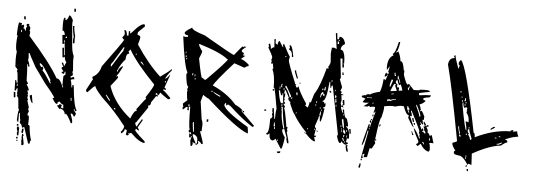

<svg xmlns="http://www.w3.org/2000/svg" viewBox="-54 -922 3305 1190"><g transform="rotate(5 1599.0 -327.5)"><path d="M48.8 -588.9 53.7 -589.8 52.7 -603.5H47.9ZM396.5 -191.4 394.5 -210H389.6L391.6 -191.4ZM50.8 -253.9 55.7 -254.9 53.7 -268.6 49.8 -267.6ZM253.9 -288.1 258.8 -289.1 257.8 -293Q252.9 -299.8 252 -304.7L256.8 -305.7Q199.2 -407.2 181.6 -407.2H180.7V-399.4Q189.5 -383.8 194.3 -383.8H195.3Q195.3 -387.7 199.2 -387.7Q204.1 -379.9 205.1 -376Q201.2 -368.2 201.2 -363.3Q218.8 -346.7 253.9 -288.1ZM323.2 -547.9 321.3 -562.5 317.4 -561.5 318.4 -547.9ZM325.2 -576.2 334 -577.1V-586.9Q325.2 -584 325.2 -577.1ZM366.2 -743.2 364.3 -761.7 374 -762.7 376 -744.1ZM76.2 84 75.2 79.1 85 78.1V83ZM74.2 70.3V60.5L83 59.6L84 69.3ZM115.2 108.4H110.4L107.4 76.2Q107.4 71.3 112.3 71.3Q111.3 67.4 108.4 67.4H107.4L109.4 39.1Q119.1 39.1 119.1 48.8Q119.1 51.8 115.2 52.7Q124 93.8 124 100.6Q124 107.4 115.2 108.4ZM113.3 34.2H111.3Q104.5 34.2 103.5 25.4Q106.4 18.6 106.4 10.7V6.8L115.2 5.9L116.2 10.7ZM78.1 50.8 76.2 31.2Q76.2 28.3 80.1 27.3Q74.2 16.6 73.2 4.9Q74.2 -4.9 82 -4.9L87.9 3.9L86.9 49.8ZM72.3 -8.8 71.3 -18.6 81.1 -19.5 82 -9.8ZM157.2 -156.2Q146.5 -156.2 134.8 -201.2L143.6 -206.1L148.4 -207Q157.2 -161.1 157.2 -156.2ZM38.1 -182.6 35.2 -215.8H44.9L47.9 -183.6ZM374 -547.9 373 -569.3Q373 -582 376 -585.9Q368.2 -614.3 365.2 -654.3L374 -655.3Q374 -628.9 383.8 -595.7L382.8 -572.3L383.8 -548.8ZM70.3 -669.9H60.5L58.6 -688.5H68.4ZM151.4 95.7 119.1 -3.9H115.2L105.5 2Q100.6 -24.4 90.8 -24.4Q88.9 -24.4 88.9 -40Q88.9 -43 92.8 -43.9Q87.9 -43.9 84 -88.9H79.1V-33.2L75.2 -32.2Q74.2 -41 70.3 -41H69.3Q71.3 -106.4 78.1 -107.4L72.3 -116.2L66.4 -180.7L55.7 -194.3Q55.7 -198.2 60.5 -199.2Q59.6 -203.1 56.6 -203.1H55.7L57.6 -226.6L56.6 -240.2Q48.8 -240.2 48.8 -230.5V-225.6H39.1L38.1 -290L43 -291Q43 -288.1 48.8 -272.5L53.7 -273.4L48.8 -328.1Q47.9 -338.9 43 -346.7L46.9 -356.4L31.2 -373Q29.3 -396.5 29.3 -418Q29.3 -444.3 32.2 -466.8Q24.4 -477.5 24.4 -514.6Q24.4 -540 28.3 -564.5Q27.3 -568.4 23.4 -568.4Q23.4 -616.2 30.3 -648.4Q36.1 -645.5 44.9 -645.5H48.8Q48.8 -637.7 45.9 -630.9Q52.7 -632.8 58.6 -636.7L64.5 -627.9Q60.5 -618.2 60.5 -613.3H61.5Q70.3 -613.3 71.3 -600.6H76.2V-608.4Q76.2 -624 83 -625L78.1 -633.8Q78.1 -643.6 85.9 -643.6Q95.7 -643.6 96.7 -635.7Q91.8 -634.8 91.8 -630.9Q102.5 -629.9 102.5 -618.2Q102.5 -609.4 99.6 -603.5L104.5 -594.7L101.6 -570.3Q245.1 -408.2 292 -322.3H293.9Q315.4 -322.3 334 -269.5L337.9 -270.5Q337.9 -275.4 332 -283.2V-309.6Q332 -343.8 335.9 -344.7Q344.7 -345.7 344.7 -352.5L343.8 -368.2H338.9Q338.9 -363.3 335 -353.5Q326.2 -357.4 321.3 -357.4L320.3 -366.2L330.1 -367.2L329.1 -372.1L318.4 -384.8V-394.5Q327.1 -394.5 327.1 -399.4Q316.4 -414.1 315.4 -421.9L324.2 -422.9L331.1 -404.3L335.9 -405.3V-407.2Q335.9 -413.1 342.8 -423.8V-428.7Q333 -438.5 331.1 -460.9L322.3 -455.1H317.4L311.5 -514.6L321.3 -515.6L325.2 -469.7H330.1L323.2 -543.9L314.5 -538.1H309.6L304.7 -593.8L319.3 -594.7Q316.4 -621.1 303.7 -621.1H302.7L301.8 -658.2Q301.8 -700.2 309.6 -701.2H314.5L315.4 -687.5Q329.1 -687.5 335.9 -716.8L340.8 -717.8Q346.7 -717.8 361.3 -691.4L359.4 -668L371.1 -529.3Q375 -490.2 385.7 -469.7L384.8 -439.5Q384.8 -430.7 389.6 -377Q389.6 -372.1 384.8 -372.1Q390.6 -363.3 390.6 -355.5Q390.6 -344.7 377.9 -343.8L378.9 -334L383.8 -335Q392.6 -339.8 397.5 -340.8Q401.4 -334 403.3 -327.1Q387.7 -326.2 379.9 -320.3Q386.7 -304.7 388.7 -274.4L393.6 -275.4L392.6 -289.1L401.4 -290L403.3 -275.4Q413.1 -164.1 433.6 -133.8L424.8 -128.9Q419.9 -137.7 418.9 -142.6L415 -141.6V-136.7L430.7 -115.2Q425.8 -95.7 418.9 -95.7Q410.2 -113.3 403.3 -113.3L398.4 -112.3L399.4 -107.4Q412.1 -75.2 412.1 -60.5Q412.1 -52.7 404.3 -52.7Q377 -109.4 366.2 -109.4V-107.4Q366.2 -104.5 362.3 -104.5Q359.4 -130.9 331.1 -138.7Q331.1 -134.8 327.1 -133.8L311.5 -151.4L310.5 -156.2Q324.2 -157.2 324.2 -165V-166Q337.9 -163.1 338.9 -158.2Q335 -149.4 335 -144.5L344.7 -140.6H349.6L347.7 -164.1H346.7Q336.9 -164.1 323.2 -180.7Q310.5 -178.7 310.5 -168V-165H305.7Q296.9 -165 279.3 -195.3V-199.2L288.1 -200.2Q287.1 -210.9 225.6 -283.2L156.2 -379.9Q111.3 -460.9 111.3 -464.8L106.4 -463.9L108.4 -435.5Q108.4 -422.9 105.5 -421.9Q111.3 -412.1 119.1 -380.9H109.4L108.4 -394.5L103.5 -393.6Q107.4 -353.5 108.4 -292L119.1 -274.4L110.4 -268.6Q126 -247.1 127 -232.4H118.2L125 -209H120.1L125 -200.2Q122.1 -192.4 122.1 -187.5V-185.5Q127 -177.7 127.9 -172.9L123 -171.9L136.7 -127L132.8 -117.2Q137.7 -108.4 138.7 -103.5Q131.8 -89.8 131.8 -81.1V-79.1Q140.6 -79.1 141.6 -70.8Q142.6 -62.5 142.6 -52.7L141.6 -19.5Q150.4 -19.5 151.4 -11.7Q156.2 40 168 75.2Q161.1 76.2 161.1 88.9V94.7Z M925.8 -272.5Q920.9 -281.2 920.9 -286.1Q912.1 -285.2 912.1 -277.3Q920.9 -272.5 925.8 -272.5ZM670.9 -161.1V-169.9H661.1Q663.1 -161.1 670.9 -161.1ZM633.8 -211.9V-216.8Q610.4 -249 605.5 -249V-244.1Q627 -211.9 633.8 -211.9ZM967.8 -355.5V-365.2H962.9V-355.5ZM824.2 -448.2Q814.5 -471.7 800.8 -471.7Q800.8 -465.8 824.2 -448.2ZM772.5 -508.8V-518.6H768.6V-508.8ZM768.6 -114.3Q788.1 -166 805.7 -166L800.8 -174.8Q851.6 -244.1 856.4 -244.1L851.6 -253.9Q898.4 -324.2 898.4 -336.9Q779.3 -460 735.4 -537.1V-541Q732.4 -541 721.7 -527.3L726.6 -518.6V-513.7Q708 -513.7 708 -476.6Q682.6 -451.2 661.1 -402.3V-397.5H666Q666 -416 694.3 -434.6V-425.8Q676.8 -389.6 661.1 -370.1V-365.2L670.9 -370.1V-360.4Q670.9 -356.4 628.9 -304.7Q665 -197.3 768.6 -114.3ZM624 -425.8Q674.8 -510.7 689.5 -527.3Q689.5 -538.1 694.3 -545.9V-550.8H689.5L638.7 -466.8Q638.7 -462.9 620.1 -439.5V-425.8ZM925.8 -272.5V-262.7L917 -267.6L888.7 -225.6Q888.7 -203.1 870.1 -203.1L875 -193.4L805.7 -91.8H800.8Q806.6 -68.4 814.5 -68.4Q814.5 -76.2 837.9 -110.4V-114.3H846.7V-110.4L819.3 -63.5L828.1 -49.8V-44.9H824.2L809.6 -54.7L805.7 -44.9Q805.7 -37.1 870.1 19.5V29.3Q837.9 29.3 782.2 -26.4Q774.4 -21.5 763.7 -21.5L768.6 -12.7L758.8 -7.8L750 -12.7L753.9 -36.1Q753.9 -44.9 740.2 -44.9Q740.2 -31.2 721.7 -17.6L716.8 -26.4Q735.4 -45.9 735.4 -63.5Q665 -155.3 583 -230.5Q536.1 -282.2 536.1 -295.9Q528.3 -295.9 490.2 -253.9Q480.5 -253.9 480.5 -267.6L512.7 -328.1Q512.7 -333 517.6 -333Q512.7 -341.8 512.7 -351.6Q552.7 -371.1 564.5 -420.9Q674.8 -570.3 689.5 -597.7Q682.6 -597.7 675.8 -611.3Q689.5 -626 689.5 -634.8L684.6 -657.2H689.5Q700.2 -657.2 703.1 -625H712.9V-653.3H721.7V-638.7Q726.6 -638.7 758.8 -675.8Q787.1 -704.1 805.7 -704.1L809.6 -694.3V-690.4Q768.6 -652.3 768.6 -648.4V-634.8Q787.1 -631.8 787.1 -620.1Q787.1 -611.3 777.3 -579.1V-574.2Q852.5 -460 930.7 -388.7Q990.2 -430.7 995.1 -439.5H1000V-434.6Q965.8 -393.6 962.9 -378.9Q971.7 -378.9 991.2 -407.2V-402.3L962.9 -323.2Q972.7 -322.3 972.7 -309.6H967.8L958 -314.5V-304.7Q964.8 -304.7 1004.9 -262.7Q1004.9 -253.9 991.2 -253.9Q954.1 -278.3 939.5 -291Q932.6 -272.5 925.8 -272.5Z M1193.4 4.9 1194.3 -20.5Q1194.3 -42 1168 -52.7Q1167 -47.9 1162.1 -47.9Q1167 -28.3 1183.6 -1V3.9ZM1168 -66.4V-71.3Q1168 -88.9 1163.1 -127H1158.2L1157.2 -118.2Q1163.1 -75.2 1163.1 -67.4V-66.4ZM1127.9 -224.6V-233.4Q1118.2 -233.4 1118.2 -225.6ZM1312.5 -297.9V-302.7L1267.6 -324.2Q1267.6 -316.4 1307.6 -297.9ZM1262.7 -324.2 1263.7 -329.1H1253.9L1252.9 -324.2ZM1150.4 -390.6V-399.4H1145.5V-390.6ZM1146.5 -409.2 1147.5 -422.9H1143.6L1142.6 -409.2ZM1132.8 -415 1133.8 -428.7H1128.9L1127.9 -415ZM1086.9 -510.7 1087.9 -519.5H1083L1082 -510.7ZM1083 -524.4V-534.2H1078.1V-524.4ZM1079.1 -547.9 1080.1 -556.6H1076.2L1075.2 -547.9ZM1213.9 -394.5Q1338.9 -519.5 1339.8 -533.2H1335Q1292 -570.3 1158.2 -611.3H1153.3Q1153.3 -598.6 1176.8 -568.4Q1176.8 -557.6 1161.1 -522.5Q1183.6 -404.3 1189.5 -404.3Q1195.3 -404.3 1205.1 -394.5ZM1164.1 21.5H1155.3L1151.4 -10.7L1158.2 -39.1H1153.3L1152.3 -29.3L1142.6 -30.3L1140.6 -53.7H1144.5L1153.3 -47.9Q1153.3 -62.5 1144.5 -63.5Q1144.5 -58.6 1140.6 -58.6L1135.7 -67.4Q1136.7 -77.1 1141.6 -77.1Q1132.8 -99.6 1132.8 -219.7H1123L1126 -196.3L1116.2 -197.3L1117.2 -215.8H1108.4L1088.9 -198.2L1085 -208L1089.8 -216.8Q1085.9 -225.6 1085.9 -235.4L1111.3 -257.8Q1107.4 -270.5 1104.5 -313.5H1109.4L1104.5 -323.2Q1105.5 -333 1110.4 -341.8Q1097.7 -342.8 1090.8 -417Q1096.7 -425.8 1096.7 -430.7Q1076.2 -461.9 1051.8 -647.5L1052.7 -651.4Q1061.5 -650.4 1061.5 -647.5Q1068.4 -649.4 1081.1 -649.4V-659.2Q1058.6 -660.2 1058.6 -672.9Q1058.6 -683.6 1102.5 -709Q1102.5 -692.4 1183.6 -668Q1362.3 -563.5 1375 -562.5Q1419.9 -620.1 1424.8 -620.1L1434.6 -614.3V-623Q1443.4 -622.1 1443.4 -614.3Q1437.5 -614.3 1420.9 -596.7Q1420.9 -583 1429.7 -583Q1435.5 -580.1 1435.5 -576.2Q1435.5 -573.2 1431.6 -569.3V-564.5L1445.3 -563.5L1419.9 -542Q1441.4 -536.1 1470.7 -510.7V-501Q1459 -501 1446.3 -489.3L1381.8 -511.7Q1272.5 -390.6 1259.8 -361.3H1264.6Q1357.4 -318.4 1409.2 -256.8Q1450.2 -237.3 1458 -222.7H1449.2L1536.1 -136.7Q1535.2 -128.9 1526.4 -128.9Q1462.9 -168.9 1380.9 -245.1L1363.3 -254.9Q1362.3 -247.1 1353.5 -247.1Q1353.5 -262.7 1350.6 -262.7Q1347.7 -262.7 1341.8 -249Q1349.6 -212.9 1498 -125Q1502 -105.5 1502.9 -85Q1434.6 -105.5 1242.2 -279.3Q1236.3 -279.3 1206.1 -299.8L1194.3 -257.8L1210 -147.5Q1217.8 -131.8 1217.8 -114.3L1215.8 -73.2L1206.1 -74.2Q1230.5 -6.8 1230.5 2L1220.7 5.9Q1220.7 -1 1203.1 -13.7Q1202.1 -8.8 1197.3 -8.8L1202.1 0Q1202.1 6.8 1187.5 13.7L1183.6 3.9H1178.7Q1169.9 -1 1165 -2L1168.9 8.8Q1164.1 16.6 1164.1 21.5ZM1251 -135.7 1241.2 -136.7 1242.2 -151.4 1252 -150.4ZM1467.8 -212.9Q1458 -213.9 1458 -222.7L1467.8 -221.7Z M2021.5 -707V-710.9H2013.7V-707ZM1691.4 -55.7V-64.5H1687.5V-55.7ZM2105.5 -81.1V-88.9H2100.6V-81.1ZM2100.6 -92.8Q2094.7 -110.4 2087.9 -110.4V-105.5Q2092.8 -97.7 2092.8 -92.8ZM2117.2 -114.3V-127H2113.3V-114.3ZM2096.7 -114.3Q2096.7 -118.2 2100.6 -127H2092.8V-114.3ZM1667 -127V-139.6H1662.1V-127ZM1913.1 -143.6V-151.4H1909.2V-143.6ZM1871.1 -143.6V-151.4H1867.2V-143.6ZM2080.1 -143.6V-156.2H2076.2V-143.6ZM2113.3 -147.5V-160.2H2109.4V-147.5ZM2100.6 -134.8Q2100.6 -139.6 2105.5 -139.6Q2099.6 -164.1 2087.9 -164.1Q2087.9 -160.2 2092.8 -160.2L2087.9 -151.4Q2094.7 -134.8 2100.6 -134.8ZM2080.1 -160.2V-168H2076.2V-160.2ZM1667 -143.6 1662.1 -168H1658.2V-143.6ZM2076.2 -176.8V-185.5H2071.3V-176.8ZM2092.8 -168Q2092.8 -193.4 2084 -226.6Q2076.2 -225.6 2076.2 -218.8Q2084 -168 2092.8 -168ZM1792 -235.4V-243.2H1788.1V-235.4ZM2084 -248V-255.9H2080.1V-248ZM1942.4 -235.4V-260.7H1938.5L1933.6 -235.4ZM1946.3 -264.6V-272.5H1942.4V-264.6ZM1938.5 -277.3V-285.2H1933.6V-277.3ZM1700.2 -272.5V-285.2H1695.3V-272.5ZM1909.2 -293.9V-301.8H1904.3V-293.9ZM2034.2 -297.9V-310.5H2030.3V-297.9ZM1913.1 -310.5V-323.2H1909.2V-310.5ZM1750 -323.2Q1758.8 -323.2 1758.8 -331.1H1750ZM2025.4 -323.2 2034.2 -327.1Q2030.3 -334 2030.3 -347.7H2025.4ZM1788.1 -347.7V-364.3H1779.3V-360.4Q1783.2 -352.5 1783.2 -347.7ZM2021.5 -352.5Q2030.3 -352.5 2030.3 -360.4Q2030.3 -369.1 2021.5 -369.1ZM1704.1 -289.1V-293.9Q1700.2 -329.1 1700.2 -352.5H1695.3V-339.8H1687.5Q1678.7 -362.3 1678.7 -369.1H1670.9Q1678.7 -309.6 1691.4 -289.1L1700.2 -293.9Q1700.2 -289.1 1704.1 -289.1ZM1933.6 -347.7Q1936.5 -369.1 1946.3 -369.1Q1946.3 -356.4 1955.1 -356.4V-369.1Q1946.3 -369.1 1946.3 -381.8Q1932.6 -381.8 1929.7 -352.5V-347.7ZM1704.1 -373V-385.7H1700.2V-373ZM1678.7 -377V-393.6H1674.8V-377ZM2021.5 -393.6V-402.3H2017.6V-393.6ZM1938.5 -393.6Q1946.3 -393.6 1946.3 -402.3H1938.5ZM1742.2 -331.1Q1750 -331.1 1750 -339.8Q1715.8 -402.3 1712.9 -402.3L1708 -393.6Q1728.5 -372.1 1742.2 -331.1ZM1691.4 -389.6 1687.5 -398.4Q1691.4 -406.2 1691.4 -411.1Q1683.6 -409.2 1683.6 -402.3V-389.6ZM1959 -393.6V-415H1955.1L1950.2 -393.6ZM1996.1 -448.2V-460.9H1992.2V-448.2ZM1700.2 -578.1V-582H1691.4V-578.1ZM2017.6 -686.5V-694.3Q2017.6 -703.1 2008.8 -703.1V-686.5ZM1716.8 -9.8H1712.9L1678.7 -64.5V-68.4L1662.1 -55.7Q1637.7 -55.7 1637.7 -88.9V-97.7L1625 -88.9Q1616.2 -88.9 1616.2 -97.7Q1632.8 -97.7 1632.8 -168V-189.5Q1642.6 -189.5 1645.5 -206.1L1641.6 -214.8Q1641.6 -226.6 1645.5 -226.6L1641.6 -235.4V-255.9H1649.4L1658.2 -189.5H1662.1Q1662.1 -240.2 1667 -252Q1651.4 -350.6 1641.6 -381.8H1637.7Q1637.7 -460.9 1620.1 -494.1L1625 -502.9Q1620.1 -519.5 1620.1 -532.2L1612.3 -527.3L1608.4 -536.1Q1608.4 -540 1612.3 -540Q1608.4 -547.9 1608.4 -552.7L1612.3 -569.3Q1609.4 -582 1583 -627.9L1586.9 -635.7Q1583 -644.5 1583 -648.4L1591.8 -653.3Q1599.6 -631.8 1599.6 -619.1Q1610.4 -631.8 1620.1 -631.8L1616.2 -682.6H1625V-661.1Q1625 -655.3 1637.7 -648.4Q1641.6 -673.8 1649.4 -673.8Q1670.9 -635.7 1674.8 -635.7Q1674.8 -644.5 1670.9 -653.3L1678.7 -657.2Q1708 -598.6 1720.7 -582L1716.8 -560.5Q1716.8 -542 1766.6 -422.9Q1766.6 -415 1775.4 -415Q1775.4 -411.1 1770.5 -411.1Q1777.3 -393.6 1783.2 -393.6Q1785.2 -402.3 1792 -402.3Q1794.9 -378.9 1845.7 -301.8V-293.9Q1841.8 -293.9 1841.8 -289.1L1858.4 -277.3Q1867.2 -299.8 1867.2 -314.5L1875 -310.5Q1891.6 -373 1896.5 -373Q1925.8 -420.9 1955.1 -532.2H1959Q1959 -527.3 1962.9 -527.3Q1962.9 -532.2 1966.8 -532.2L1962.9 -540Q1975.6 -559.6 1975.6 -573.2L1971.7 -624L1975.6 -661.1H1992.2Q1994.1 -661.1 2004.9 -653.3V-661.1Q1992.2 -743.2 1992.2 -752.9H2001L2004.9 -715.8H2013.7L2017.6 -732.4Q2045.9 -732.4 2054.7 -690.4Q2030.3 -676.8 2030.3 -653.3Q2059.6 -653.3 2059.6 -569.3H2054.7L2059.6 -560.5V-543.9H2050.8L2046.9 -598.6H2034.2L2046.9 -481.4Q2046.9 -477.5 2042 -468.8L2059.6 -422.9Q2059.6 -416 2050.8 -398.4Q2059.6 -396.5 2059.6 -389.6L2054.7 -381.8Q2062.5 -377 2071.3 -377V-373H2059.6Q2063.5 -349.6 2063.5 -339.8L2059.6 -323.2Q2063.5 -315.4 2063.5 -306.6L2071.3 -310.5L2080.1 -297.9H2076.2Q2067.4 -301.8 2063.5 -301.8Q2063.5 -290 2076.2 -264.6H2080.1V-268.6Q2076.2 -276.4 2076.2 -285.2H2084Q2089.8 -231.4 2105.5 -231.4Q2117.2 -198.2 2117.2 -189.5Q2117.2 -180.7 2109.4 -180.7Q2109.4 -185.5 2105.5 -185.5V-180.7Q2129.9 -166 2129.9 -110.4L2122.1 -105.5Q2122.1 -110.4 2117.2 -110.4L2113.3 -85Q2126 -85 2126 -76.2Q2115.2 -68.4 2113.3 -68.4Q2100.6 -69.3 2084 -88.9Q2084 -76.2 2076.2 -76.2Q2065.4 -76.2 2054.7 -118.2L2059.6 -127L2001 -427.7Q1992.2 -427.7 1992.2 -411.1H1988.3Q1984.4 -425.8 1984.4 -448.2H1979.5Q1969.7 -327.1 1946.3 -327.1V-323.2Q1959 -323.2 1959 -310.5L1966.8 -314.5V-297.9Q1966.8 -289.1 1955.1 -289.1V-281.2H1962.9Q1951.2 -197.3 1942.4 -197.3Q1938.5 -202.1 1938.5 -231.4H1933.6Q1933.6 -226.6 1913.1 -168Q1913.1 -156.2 1920.9 -156.2Q1916 -119.1 1913.1 -110.4L1920.9 -105.5Q1920.9 -110.4 1925.8 -110.4Q1925.8 -97.7 1913.1 -97.7Q1920.9 -84 1920.9 -72.3Q1901.4 -72.3 1863.3 -114.3H1858.4L1863.3 -122.1Q1801.8 -187.5 1779.3 -231.4Q1773.4 -231.4 1746.1 -297.9Q1750 -297.9 1750 -301.8Q1733.4 -310.5 1733.4 -327.1H1737.3Q1712.9 -377 1708 -377Q1708 -358.4 1704.1 -352.5H1712.9Q1712.9 -330.1 1708 -323.2L1712.9 -314.5Q1708 -306.6 1708 -301.8Q1716.8 -300.8 1716.8 -289.1H1708V-285.2L1716.8 -272.5V-268.6L1712.9 -260.7Q1718.8 -259.8 1737.3 -147.5L1746.1 -143.6Q1742.2 -135.7 1742.2 -130.9L1746.1 -122.1L1742.2 -114.3Q1758.8 -61.5 1758.8 -46.9H1750L1742.2 -76.2H1746.1L1724.6 -134.8H1720.7Q1720.7 -139.6 1724.6 -139.6Q1712.9 -178.7 1704.1 -268.6H1695.3V-264.6Q1700.2 -256.8 1700.2 -252H1695.3L1700.2 -243.2Q1700.2 -191.4 1720.7 -130.9Q1712.9 -130.9 1712.9 -127Q1712.9 -108.4 1733.4 -81.1Q1723.6 -9.8 1716.8 -9.8ZM1702.1 19.5Q1691.4 19.5 1691.4 10.7L1712.9 6.8V10.7Q1712.9 19.5 1702.1 19.5ZM2129.9 -26.4H2126Q2116.2 -26.4 2113.3 -64.5L2122.1 -68.4Q2122.1 -64.5 2126 -64.5L2122.1 -55.7Q2129.9 -39.1 2129.9 -26.4ZM1858.4 -118.2H1850.6V-122.1H1858.4ZM1933.6 -134.8H1925.8V-139.6H1933.6ZM2138.7 -139.6H2129.9Q2129.9 -151.4 2126 -168H2134.8ZM1603.5 -235.4H1591.8V-243.2H1603.5ZM2076.2 -310.5H2071.3Q2071.3 -318.4 2076.2 -318.4L2071.3 -327.1V-343.8H2080.1L2084 -314.5ZM1641.6 -364.3H1632.8V-373H1641.6ZM1996.1 -381.8H1992.2Q1984.4 -381.8 1984.4 -393.6H1988.3Q1996.1 -392.6 1996.1 -381.8ZM1799.8 -418.9H1795.9V-427.7H1799.8ZM1783.2 -452.1H1775.4Q1758.8 -491.2 1758.8 -498L1766.6 -502.9Q1766.6 -492.2 1783.2 -452.1ZM2063.5 -498H2054.7V-514.6H2059.6ZM1742.2 -582H1733.4Q1733.4 -620.1 1712.9 -624Q1712.9 -632.8 1716.8 -640.6Q1712.9 -648.4 1712.9 -653.3H1716.8Q1730.5 -653.3 1742.2 -582Z M2378.9 -519.5 2386.7 -520.5 2385.7 -524.4Q2380.9 -531.2 2380.9 -535.2Q2383.8 -536.1 2383.8 -539.1V-540L2376 -539.1ZM2413.1 -477.5 2417 -478.5 2414.1 -489.3Q2403.3 -512.7 2402.3 -522.5H2398.4V-518.6Q2398.4 -511.7 2396.5 -506.8H2397.5Q2405.3 -506.8 2413.1 -477.5ZM2357.4 -451.2Q2371.1 -489.3 2371.1 -494.1L2362.3 -497.1Q2352.5 -470.7 2352.5 -457Q2352.5 -451.2 2355.5 -451.2ZM2411.1 -430.7 2433.6 -433.6Q2430.7 -450.2 2419.9 -471.7L2414.1 -465.8Q2405.3 -465.8 2397.5 -499Q2392.6 -497.1 2387.7 -482.4Q2395.5 -468.8 2401.4 -468.8L2398.4 -460.9L2400.4 -449.2L2408.2 -454.1Q2409.2 -446.3 2413.1 -446.3Q2411.1 -442.4 2411.1 -437.5ZM2361.3 -423.8 2399.4 -428.7Q2399.4 -432.6 2386.7 -459Q2389.6 -464.8 2389.6 -468.8V-470.7Q2385.7 -470.7 2381.3 -470.2Q2377 -469.7 2360.4 -427.7ZM2472.7 -439.5V-442.4Q2472.7 -451.2 2480.5 -463.9Q2480.5 -467.8 2476.6 -467.8V-465.8Q2476.6 -456.1 2465.8 -454.1L2468.8 -439.5ZM2368.2 -404.3 2382.8 -407.2V-411.1L2367.2 -408.2ZM2250 -370.1V-374L2235.4 -373Q2225.6 -373 2222.7 -375Q2218.8 -374 2218.8 -370.1ZM2346.7 -359.4Q2350.6 -362.3 2353.5 -363.3Q2356.4 -364.3 2357.4 -364.3Q2362.3 -364.3 2362.3 -361.3Q2377.9 -371.1 2399.4 -374L2398.4 -377.9Q2368.2 -374 2368.2 -370.1L2360.4 -373L2344.7 -371.1ZM2255.9 -337.9 2263.7 -339.8 2262.7 -343.8 2254.9 -341.8ZM2552.7 -282.2 2559.6 -284.2Q2557.6 -300.8 2531.2 -353.5H2527.3L2528.3 -345.7Q2550.8 -296.9 2552.7 -282.2ZM2483.4 -300.8 2487.3 -301.8V-305.7Q2482.4 -310.5 2481.4 -318.4L2489.3 -320.3Q2478.5 -335 2477.5 -341.8H2473.6L2472.7 -325.2ZM2248 -176.8 2252 -177.7 2251 -184.6 2247.1 -183.6ZM2631.8 -140.6 2628.9 -156.2H2625L2626 -152.3Q2626 -146.5 2624 -140.6ZM2592.8 -112.3 2595.7 -114.3V-118.2Q2591.8 -123 2589.8 -127.9L2582 -127Q2591.8 -118.2 2592.8 -112.3ZM2213.9 3.9 2246.1 -165Q2245.1 -168.9 2241.2 -168.9Q2224.6 -77.1 2211.9 -74.2V-75.2Q2211.9 -86.9 2244.1 -207L2251 -209V-203.1Q2251 -197.3 2250 -192.4Q2250 -189.5 2253.9 -189.5V-190.4Q2253.9 -202.1 2279.3 -286.1Q2278.3 -290 2274.4 -290L2275.4 -283.2L2267.6 -282.2V-285.2Q2274.4 -300.8 2274.4 -312.5V-317.4L2264.6 -318.4Q2252.9 -318.4 2242.2 -314.5Q2241.2 -321.3 2235.4 -321.3Q2230.5 -320.3 2230.5 -317.4V-316.4H2202.1L2234.4 -340.8Q2219.7 -338.9 2210.9 -338.9Q2196.3 -338.9 2195.3 -343.8L2210 -364.3L2189.5 -371.1H2187.5Q2185.5 -371.1 2185.5 -372.1Q2185.5 -375 2193.4 -385.7V-381.8L2202.1 -385.7Q2205.1 -385.7 2205.1 -382.8Q2216.8 -392.6 2227.5 -393.6L2235.4 -391.6Q2252.9 -405.3 2295.9 -414.1Q2308.6 -446.3 2311.5 -494.1L2318.4 -495.1L2320.3 -487.3Q2325.2 -488.3 2335 -521.5Q2335 -524.4 2332 -524.4H2331.1V-522.5Q2331.1 -512.7 2317.4 -510.7L2316.4 -514.6Q2320.3 -534.2 2325.2 -536.1Q2328.1 -529.3 2333 -529.3Q2340.8 -529.3 2340.8 -535.2Q2340.8 -541 2335.9 -541Q2342.8 -568.4 2342.8 -576.2V-578.1L2327.1 -551.8L2325.2 -569.3Q2325.2 -629.9 2360.4 -646.5Q2354.5 -652.3 2354.5 -656.2Q2370.1 -659.2 2385.7 -731.4L2393.6 -732.4L2394.5 -729.5Q2385.7 -672.9 2376 -671.9L2377 -664.1L2387.7 -673.8Q2402.3 -647.5 2406.2 -614.3H2408.2Q2423.8 -614.3 2431.6 -558.6L2435.5 -559.6L2434.6 -532.2Q2454.1 -473.6 2462.9 -473.6L2470.7 -478.5Q2478.5 -472.7 2502.9 -443.4L2533.2 -444.3Q2538.1 -445.3 2544.9 -449.2L2574.2 -450.2Q2603.5 -450.2 2604.5 -442.4Q2601.6 -442.4 2601.6 -439.5Q2585.9 -438.5 2539.1 -427.7L2538.1 -424.8L2539.1 -421.9L2538.1 -416H2539.1Q2541 -416 2542 -414.1Q2582 -419.9 2612.3 -419.9V-418.9Q2612.3 -412.1 2604.5 -406.2Q2586.9 -405.3 2567.4 -398.4L2569.3 -386.7H2573.2Q2581.1 -386.7 2582 -380.9Q2569.3 -365.2 2545.9 -356.4Q2554.7 -344.7 2558.6 -323.2H2554.7L2555.7 -315.4L2563.5 -319.3Q2572.3 -310.5 2584 -283.2Q2582 -279.3 2582 -272.5L2583 -263.7L2574.2 -265.6L2577.1 -246.1L2582 -240.2L2575.2 -234.4Q2566.4 -243.2 2565.4 -249Q2561.5 -249 2561.5 -245.1Q2566.4 -238.3 2567.4 -233.4L2560.5 -229.5Q2571.3 -210.9 2571.3 -204.1H2575.2V-211.9Q2583 -210.9 2583.5 -205.1Q2584 -199.2 2585 -193.4L2576.2 -196.3L2577.1 -192.4Q2593.8 -185.5 2594.7 -179.7H2598.6L2597.7 -191.4L2587.9 -202.1V-203.1Q2587.9 -206.1 2590.8 -207Q2585.9 -214.8 2584 -225.6L2592.8 -222.7L2581.1 -252L2588.9 -252.9Q2589.8 -241.2 2597.7 -241.2Q2595.7 -234.4 2595.7 -226.6L2599.6 -227.5L2610.4 -236.3Q2614.3 -231.4 2616.2 -225.6L2600.6 -223.6Q2610.4 -210.9 2613.3 -194.3Q2609.4 -193.4 2609.4 -189.5H2610.4Q2617.2 -189.5 2627.9 -168L2635.7 -173.8H2639.6L2654.3 -125L2633.8 -126L2627 -122.1L2631.8 -114.3L2634.8 -86.9Q2634.8 -73.2 2626 -70.3Q2594.7 -80.1 2576.2 -115.2Q2572.3 -113.3 2559.6 -100.6H2558.6Q2552.7 -100.6 2546.9 -110.4Q2559.6 -117.2 2559.6 -122.1V-130.9Q2527.3 -189.5 2524.4 -209Q2542 -194.3 2563.5 -147.5H2567.4Q2566.4 -156.2 2562.5 -163.1L2564.5 -170.9Q2559.6 -176.8 2558.6 -186.5Q2558.6 -189.5 2561.5 -190.4Q2554.7 -211.9 2502 -314.5H2498L2499 -306.6Q2502.9 -302.7 2506.8 -280.3Q2500 -282.2 2496.1 -282.2H2494.1Q2495.1 -278.3 2523.4 -212.9Q2515.6 -212.9 2484.4 -268.6Q2486.3 -275.4 2486.3 -282.2V-286.1H2484.4Q2469.7 -286.1 2451.2 -337.9L2431.6 -338.9Q2419.9 -337.9 2397.5 -331.1Q2390.6 -333 2377 -333Q2360.4 -333 2330.1 -327.1V-320.3Q2330.1 -297.9 2318.4 -254.9Q2308.6 -253.9 2292 -118.2H2298.8V-110.4Q2293 -110.4 2288.1 -113.3L2294.9 -94.7Q2277.3 -59.6 2274.4 -58.6Q2268.6 -60.5 2264.6 -60.5H2262.7L2251 -3.9L2229.5 -2L2234.4 -22.5L2222.7 -20.5V-13.7Q2222.7 -8.8 2220.7 -8.8L2225.6 -1V2.9ZM2263.7 -256.8 2261.7 -268.6 2268.6 -270.5 2269.5 -265.6Q2269.5 -258.8 2263.7 -256.8ZM2255.9 -233.4 2254.9 -241.2H2261.7V-239.3Q2261.7 -233.4 2255.9 -233.4ZM2258.8 -217.8H2256.8Q2251 -217.8 2249 -224.6Q2249 -232.4 2255.9 -233.4ZM2515.6 -246.1 2508.8 -268.6 2516.6 -270.5 2523.4 -247.1ZM2311.5 -198.2 2310.5 -204.1Q2310.5 -213.9 2316.4 -215.8L2317.4 -205.1Q2317.4 -200.2 2311.5 -198.2ZM2530.3 -228.5H2529.3Q2522.5 -228.5 2520.5 -239.3L2528.3 -240.2ZM2518.6 -164.1 2511.7 -187.5H2515.6Q2516.6 -180.7 2526.4 -166ZM2212.9 18.6V14.6Q2212.9 7.8 2218.8 6.8L2220.7 17.6ZM2208 67.4 2203.1 59.6Q2208 47.9 2208 42V40L2215.8 38.1Q2215.8 66.4 2208 67.4Z M2743.2 -680.7Q2743.2 -665 2766.6 -601.6H2770.5Q2770.5 -612.3 2775.4 -620.1Q2766.6 -620.1 2766.6 -634.8Q2773.4 -653.3 2780.3 -653.3Q2815.4 -621.1 2896.5 -211.9Q2905.3 -211.9 2905.3 -184.6Q3019.5 -240.2 3123 -240.2Q3123 -249 3141.6 -249L3137.7 -240.2H3141.6L3165 -244.1Q3165 -230.5 3174.8 -211.9Q3134.8 -207 3095.7 -188.5V-184.6Q3109.4 -184.6 3109.4 -174.8V-169.9Q3098.6 -169.9 3072.3 -147.5Q3002 -140.6 2896.5 -82Q2896.5 -71.3 2900.4 -12.7H2896.5Q2887.7 -17.6 2877.9 -17.6V-7.8Q2842.8 -63.5 2817.4 -63.5Q2785.2 -66.4 2785.2 -77.1V-82Q2786.1 -91.8 2793.9 -91.8Q2770.5 -119.1 2770.5 -137.7Q2798.8 -148.4 2798.8 -151.4Q2733.4 -502 2701.2 -620.1Q2706.1 -662.1 2738.3 -662.1V-667L2733.4 -675.8ZM2793.9 -462.9V-453.1H2798.8V-462.9ZM2803.7 -429.7V-420.9H2807.6V-429.7ZM2826.2 -420.9Q2826.2 -410.2 2822.3 -402.3H2831.1V-420.9ZM2807.6 -407.2V-397.5H2812.5V-407.2ZM2831.1 -397.5V-388.7H2835.9V-397.5ZM2812.5 -392.6V-378.9Q2840.8 -221.7 2849.6 -221.7V-230.5Q2849.6 -242.2 2840.8 -277.3H2849.6L2859.4 -272.5V-281.2Q2859.4 -310.5 2840.8 -333Q2844.7 -341.8 2844.7 -346.7H2840.8L2844.7 -355.5Q2844.7 -365.2 2835.9 -365.2L2826.2 -360.4Q2817.4 -371.1 2817.4 -392.6ZM2826.2 -383.8V-374H2831.1V-383.8ZM3016.6 -258.8H3026.4Q3025.4 -252 3002.9 -240.2H2998Q2998 -247.1 3016.6 -258.8ZM2798.8 -244.1V-235.4L2807.6 -198.2H2812.5V-203.1Q2803.7 -224.6 2803.7 -244.1ZM2863.3 -244.1V-235.4H2868.2V-244.1ZM2859.4 -230.5V-216.8Q2860.4 -207 2868.2 -207L2863.3 -198.2Q2877.9 -177.7 2877.9 -166Q2886.7 -166 2886.7 -174.8Q2868.2 -218.8 2868.2 -230.5ZM2849.6 -203.1V-193.4H2854.5V-203.1ZM3053.7 -203.1V-198.2H3063.5V-203.1ZM2807.6 -193.4V-188.5Q2809.6 -179.7 2817.4 -179.7V-184.6Q2817.4 -193.4 2807.6 -193.4ZM3030.3 -193.4V-188.5H3040V-193.4ZM3044.9 -156.2V-151.4H3053.7Q3077.1 -157.2 3077.1 -166H3072.3Q3057.6 -156.2 3044.9 -156.2ZM2859.4 -68.4V-44.9H2863.3V-68.4ZM2873 -7.8V1H2863.3Q2865.2 -7.8 2873 -7.8ZM2873 15.6H2881.8V29.3Q2873 29.3 2873 19.5Z"/></g></svg>

Font: Blackcraft
Style: Regular
Weight: 400
Designer: GGBotNet
Foundry: GGBotNet
Version: 1.00